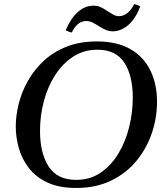

<svg xmlns="http://www.w3.org/2000/svg" viewBox="-20 -916 828 950"><path d="M757 -412Q757 -334 731.5 -258Q706 -182 655.5 -120.5Q605 -59 530 -22.5Q455 14 357 14Q272 14 214.5 -13Q157 -40 122.5 -85Q88 -130 73 -183.5Q58 -237 58 -290Q58 -345 73 -404Q88 -463 119 -517.5Q150 -572 197.5 -616Q245 -660 310.5 -685.5Q376 -711 459 -711Q560 -711 626 -672.5Q692 -634 724.5 -566.5Q757 -499 757 -412ZM637 -433Q637 -541 595.5 -605.5Q554 -670 462 -670Q395 -670 342.5 -636Q290 -602 253 -544.5Q216 -487 197 -415.5Q178 -344 178 -268Q178 -159 220.5 -92.5Q263 -26 357 -26Q426 -26 478.5 -62Q531 -98 566.5 -157.5Q602 -217 619.5 -289Q637 -361 637 -433ZM644 -896Q652 -894 659.5 -891Q667 -888 674 -885Q651 -823 614.5 -792Q578 -761 537 -761Q521 -761 507 -766.5Q493 -772 475 -783Q453 -797 438 -804.5Q423 -812 406 -812Q363 -812 335 -755Q321 -758 305 -766Q329 -824 364.5 -856Q400 -888 443 -888Q460 -888 474 -882.5Q488 -877 504 -866Q522 -855 537 -845.5Q552 -836 570 -836Q590 -836 609.5 -851Q629 -866 644 -896Z"/></svg>

Font: Tiro Bangla
Style: Italic
Weight: 400
Italic angle: -11°
Designer: Bangla: John Hudson & Fiona Ross, assisted by Neelakash Kshetrimayum. Latin: John Hudson with Paul Hanslow, assisted by 
Foundry: Tiro Typeworks Ltd.
Version: Version 1.60